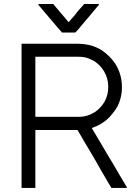

<svg xmlns="http://www.w3.org/2000/svg" viewBox="-20 -924 672 952"><path d="M320.3 -813.5Q328.1 -822.3 335.9 -832Q343.8 -840.8 351.6 -849.6Q357.4 -857.4 363.3 -865.2Q370.1 -872.1 376 -879.9Q380.9 -885.7 386.7 -891.6Q391.6 -898.4 397.5 -904.3Q397.5 -904.3 398.4 -904.3Q399.4 -904.3 400.4 -904.3Q407.2 -904.3 414.1 -904.3Q419.9 -904.3 426.8 -904.3Q431.6 -904.3 435.5 -904.3Q440.4 -904.3 445.3 -904.3Q451.2 -904.3 457 -904.3Q462.9 -904.3 468.8 -904.3Q469.7 -903.3 469.7 -902.3Q470.7 -901.4 470.7 -900.4Q468.8 -898.4 467.8 -896.5Q465.8 -894.5 463.9 -892.6Q452.1 -877.9 439.5 -863.3Q427.7 -848.6 415 -834Q406.2 -824.2 398.4 -814.5Q389.6 -804.7 381.8 -794.9Q375 -787.1 368.2 -778.3Q360.4 -770.5 353.5 -762.7Q353.5 -762.7 352.5 -762.7Q351.6 -762.7 350.6 -762.7Q343.8 -762.7 336.9 -762.7Q330.1 -762.7 323.2 -762.7Q318.4 -762.7 313.5 -762.7Q309.6 -762.7 304.7 -762.7Q299.8 -762.7 295.9 -762.7Q291 -762.7 287.1 -762.7Q286.1 -762.7 286.1 -763.7Q285.2 -764.6 285.2 -765.6Q281.2 -769.5 277.3 -774.4Q273.4 -778.3 269.5 -783.2Q260.7 -793 252.9 -802.7Q244.1 -813.5 235.4 -823.2Q227.5 -833 218.8 -842.8Q210 -852.5 202.1 -862.3Q194.3 -872.1 186.5 -880.9Q177.7 -890.6 169.9 -900.4Q170.9 -901.4 171.9 -904.3Q175.8 -904.3 182.6 -904.3Q189.5 -904.3 195.3 -904.3Q202.1 -904.3 209 -904.3Q213.9 -904.3 217.8 -904.3Q222.7 -904.3 226.6 -904.3Q231.4 -904.3 235.4 -904.3Q239.3 -904.3 244.1 -904.3Q244.1 -904.3 245.1 -903.3Q246.1 -902.3 246.1 -901.4Q254.9 -890.6 264.6 -879.9Q273.4 -869.1 282.2 -858.4Q289.1 -851.6 294.9 -843.8Q301.8 -835.9 307.6 -829.1Q309.6 -826.2 311.5 -824.2Q313.5 -821.3 315.4 -819.3Q317.4 -817.4 318.4 -816.4Q319.3 -815.4 320.3 -813.5ZM434.6 -290Q455.1 -255.9 474.6 -222.7Q494.1 -189.5 513.7 -156.2Q527.3 -132.8 542 -109.4Q555.7 -85.9 569.3 -62.5Q579.1 -45.9 588.9 -29.3Q598.6 -11.7 609.4 4.9Q608.4 5.9 607.4 7.8Q604.5 7.8 597.7 7.8Q590.8 7.8 584 7.8Q577.1 7.8 569.3 7.8Q565.4 7.8 560.5 7.8Q555.7 7.8 550.8 7.8Q545.9 7.8 541 7.8Q537.1 7.8 532.2 7.8Q531.2 6.8 531.2 5.9Q530.3 4.9 530.3 3.9Q524.4 -6.8 517.6 -16.6Q511.7 -27.3 505.9 -37.1Q493.2 -59.6 479.5 -82Q466.8 -104.5 454.1 -127Q440.4 -149.4 427.7 -171.9Q414.1 -194.3 401.4 -215.8Q391.6 -232.4 382.8 -248Q373 -263.7 364.3 -279.3Q339.8 -279.3 316.4 -279.3Q292 -279.3 267.6 -279.3Q251 -279.3 233.4 -279.3Q215.8 -279.3 199.2 -279.3Q188.5 -279.3 176.8 -279.3Q166 -279.3 155.3 -279.3Q155.3 -249 155.3 -217.8Q155.3 -187.5 155.3 -156.2Q155.3 -133.8 155.3 -111.3Q155.3 -88.9 155.3 -67.4Q155.3 -48.8 155.3 -29.3Q155.3 -10.7 155.3 7.8Q153.3 7.8 151.4 7.8Q149.4 7.8 147.5 7.8Q141.6 7.8 135.7 7.8Q129.9 7.8 123 7.8Q119.1 7.8 115.2 7.8Q111.3 7.8 106.4 7.8Q101.6 7.8 96.7 7.8Q91.8 7.8 86.9 7.8Q86.9 5.9 86.9 3.9Q86.9 2 86.9 0Q86.9 -80.1 86.9 -159.2Q86.9 -238.3 86.9 -318.4Q86.9 -373 86.9 -427.7Q86.9 -482.4 86.9 -537.1Q86.9 -579.1 86.9 -622.1Q86.9 -665 86.9 -707Q88.9 -707 90.8 -707Q92.8 -707 94.7 -707Q126 -707 157.2 -707Q188.5 -707 219.7 -707Q241.2 -707 262.7 -707Q284.2 -707 305.7 -707Q310.5 -707 346.7 -707Q381.8 -707 370.1 -707Q401.4 -706.1 428.7 -699.2Q457 -691.4 483.4 -675.8Q502.9 -662.1 520.5 -645.5Q537.1 -628.9 550.8 -609.4Q581.1 -561.5 584 -505.9Q587.9 -449.2 563.5 -398.4Q552.7 -378.9 539.1 -362.3Q525.4 -344.7 508.8 -330.1Q493.2 -317.4 476.6 -307.6Q459 -297.9 440.4 -291Q438.5 -291 437.5 -290Q436.5 -290 434.6 -290ZM370.1 -344.7Q392.6 -344.7 412.1 -350.6Q431.6 -356.4 450.2 -368.2Q464.8 -377.9 476.6 -390.6Q488.3 -403.3 498 -418.9Q517.6 -454.1 516.6 -495.1Q516.6 -535.2 496.1 -570.3Q486.3 -585.9 474.6 -598.6Q461.9 -611.3 447.3 -621.1Q444.3 -623 422.9 -632.8Q400.4 -642.6 370.1 -642.6Q371.1 -642.6 350.6 -642.6Q329.1 -642.6 316.4 -642.6Q297.9 -642.6 278.3 -642.6Q259.8 -642.6 241.2 -642.6Q219.7 -642.6 198.2 -642.6Q176.8 -642.6 155.3 -642.6Q155.3 -642.6 155.3 -609.4Q155.3 -577.1 155.3 -577.1Q155.3 -552.7 155.3 -528.3Q155.3 -503.9 155.3 -479.5Q155.3 -445.3 155.3 -412.1Q155.3 -377.9 155.3 -344.7Q166 -344.7 177.7 -344.7Q188.5 -344.7 199.2 -344.7Q216.8 -344.7 234.4 -344.7Q252 -344.7 269.5 -344.7Q286.1 -344.7 303.7 -344.7Q321.3 -344.7 338.9 -344.7Q339.8 -344.7 349.6 -344.7Q358.4 -344.7 370.1 -344.7Z"/></svg>

Font: LeFont
Style: Light
Weight: 300
Designer: Leryon MEDIA
Version: Version 1.0